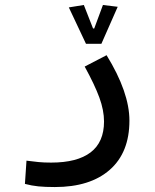

<svg xmlns="http://www.w3.org/2000/svg" viewBox="-20 -525 626 775"><path d="M201.2 230Q162.1 230 135 227.3Q107.9 224.6 80.6 217.3L86.9 123.5Q114.7 127 136 129.2Q157.2 131.3 186.5 131.3Q291.5 131.3 345.7 90.1Q399.9 48.8 399.9 -34.7Q399.9 -79.6 381.1 -131.1Q362.3 -182.6 321.8 -256.3L410.2 -302.2Q502.4 -152.3 502.4 -38.1Q502.4 90.8 423.1 160.4Q343.8 230 201.2 230ZM327.1 -348.1 257.8 -495.1 318.4 -504.9 355.5 -410.2H360.4L395.5 -504.9L455.1 -497.6L389.2 -348.1Z"/></svg>

Font: Cascadia Code NF
Style: Regular
Weight: 400
Monospace: yes
Designer: Aaron Bell
Foundry: Saja Typeworks
Version: Version 2404.023; ttfautohint (v1.8.4)